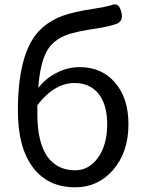

<svg xmlns="http://www.w3.org/2000/svg" viewBox="-20 -824 648 858"><path d="M316 13Q194 13 127 -76Q60 -165 60 -329Q60 -583 152 -683Q193 -728 259 -753Q311 -772 400 -785Q442 -791 475 -800Q496 -809 507 -800Q517 -792 523 -767Q531 -733 505 -719Q474 -707 419 -698Q315 -683 276 -667Q217 -645 189 -595Q159 -541 151 -431Q186 -476 236 -500Q283 -524 336 -524Q434 -524 493 -456Q554 -387 554 -269Q554 -142 484 -63Q417 13 316 13ZM315 -63Q378 -63 418.5 -120Q459 -177 459 -269Q459 -354 422 -403Q383 -453 313 -453Q223 -453 147 -354Q147 -333 147 -312Q147 -193 189 -128Q234 -63 315 -63Z"/></svg>

Font: GenSenRounded TW R
Style: Regular
Weight: 400
Version: Version 1.501;PS 1;hotconv 16.6.51;makeotf.lib2.5.65220